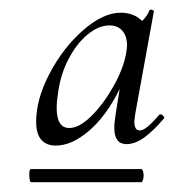

<svg xmlns="http://www.w3.org/2000/svg" viewBox="-20 -659 356 393"><path d="M54 -410Q54 -456 81.5 -508.5Q109 -561 150 -597Q191 -633 227 -633Q254 -633 271 -616Q282 -627 286 -638Q287 -640 291 -639Q295 -638 295 -636L257 -427Q255 -413 255 -410Q255 -392 266 -392Q273 -392 282.5 -400Q292 -408 307 -425H308Q311 -425 314 -422Q317 -419 316 -417Q293 -390 274.5 -377Q256 -364 239 -364Q214 -364 214 -397Q214 -409 217 -427L225 -477Q198 -422 162.5 -391.5Q127 -361 94 -361Q75 -361 64.5 -373Q54 -385 54 -410ZM122 -397Q142 -397 166.5 -421Q191 -445 211.5 -481Q232 -517 238 -549Q240 -561 240 -566Q240 -585 230.5 -596Q221 -607 204 -607Q182 -607 159.5 -588.5Q137 -570 120.5 -538.5Q104 -507 99 -470Q96 -452 96 -438Q96 -397 122 -397ZM44 -286Q40 -286 40 -301Q40 -313 43 -313H269Q271 -313 272.5 -309Q274 -305 274 -300Q274 -295 272.5 -290.5Q271 -286 269 -286Z"/></svg>

Font: CormorantInfant-MediumItalic
Style: Italic
Weight: 500
Italic angle: -10°
Designer: Christian Thalmann (Catharsis Fonts)
Foundry: Catharsis Fonts
Version: Version 3.303